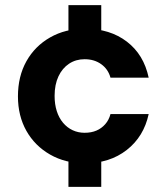

<svg xmlns="http://www.w3.org/2000/svg" viewBox="-20 -625 649 749"><path d="M247 104V-70H375V104ZM247 -431V-605H375V-431ZM311 12Q235 12 175.5 -22Q116 -56 83 -114.5Q50 -173 50 -249Q50 -327 83 -386Q116 -445 175.5 -479Q235 -513 312 -513Q409 -513 475 -462.5Q541 -412 560 -322H411Q402 -355 375 -374.5Q348 -394 310 -394Q276 -394 249.5 -376.5Q223 -359 208 -327Q193 -295 193 -251Q193 -218 201.5 -191.5Q210 -165 226 -146Q242 -127 263.5 -117Q285 -107 310 -107Q336 -107 356 -115.5Q376 -124 390.5 -140.5Q405 -157 411 -180H560Q541 -92 474.5 -40Q408 12 311 12Z"/></svg>

Font: DM Sans 17pt ExtraBold
Style: Regular
Weight: 800
Version: Version 4.004;gftools[0.9.30]